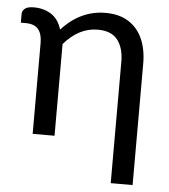

<svg xmlns="http://www.w3.org/2000/svg" viewBox="-50 -560 685 778"><g transform="rotate(5 292.0 -171.0)"><path d="M518 171.5H429V-322.5Q429 -377.5 404 -410.5Q379 -443.5 322.5 -443.5Q246.5 -443.5 185.5 -373V0H96.5V-369Q96.5 -406.5 80.5 -425.5Q64.5 -444.5 30.5 -444.5H9.5V-480.5Q9.5 -492 20 -501.5Q30.5 -511 57 -511Q97 -511 127.2 -492Q157.5 -473 170.5 -430.5Q246.5 -514 348.5 -514Q404.5 -514 442.2 -490Q480 -466 499 -423Q518 -380 518 -322.5Z"/></g></svg>

Font: Verano Sans
Style: Regular
Weight: 400
Designer: Lukasz Dziedzic with Adam Twardoch and Botio Nikoltchev
Foundry: tyPoland Lukasz Dziedzic
Version: Version 3.001;December 28, 2019;FontCreator 12.0.0.2547 64-b